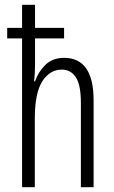

<svg xmlns="http://www.w3.org/2000/svg" viewBox="-20 -780 476 800"><path d="M126 -760V-664H247V-620H126V-511Q126 -472 122 -441H126Q139 -480 169 -509.5Q199 -539 247 -539Q370 -539 370 -362V0H317V-351Q317 -426 296 -458Q275 -490 237 -490Q188 -490 156.5 -441.5Q125 -393 125 -285V0H72V-620H10V-664H72V-760Z"/></svg>

Font: Noto Sans Lao UI ExtCond Light
Style: Regular
Weight: 300
Width: 2
Designer: Monotype Design Team
Foundry: Monotype Imaging Inc.
Version: Version 2.000; ttfautohint (v1.8.4.7-5d5b)